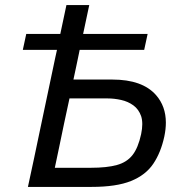

<svg xmlns="http://www.w3.org/2000/svg" viewBox="-20 -733 716 753"><path d="M89.5 0Q102 -59 114 -114Q125.5 -169 139.5 -235.5L189.5 -472.5Q193 -489.5 196.5 -505.8Q200 -522 203.5 -537.5H69.5L83 -600H216.5Q222.5 -628.5 228.5 -656.5Q234.5 -684 240.5 -713H330Q324 -684 318 -656.5Q312 -628.5 306 -600H559L545.5 -537.5H292.5Q289.5 -522 286 -506Q282.5 -489.5 279 -472.5L268 -421H420.5Q538.5 -421 592 -360Q630.5 -316 630.5 -252Q630.5 -226.5 624.5 -198Q611 -135 581.2 -90.8Q551.5 -46.5 494 -23.2Q436.5 0 339.5 0ZM195 -75H337Q399 -75 438.2 -85.8Q477.5 -96.5 499.8 -125Q522 -153.5 533.5 -207Q538 -228.5 538 -246Q538 -264 533.5 -277.5Q524 -304.5 503 -319.8Q482 -335 455 -341Q428 -347 402 -347H252.5L231.5 -249.5Q221 -199 212.8 -159.5Q204.5 -120 195 -75Z"/></svg>

Font: Heraclito
Style: Italic
Weight: 400
Italic angle: -12°
Designer: Kostas Bartsokas (font) & Cristiano Sobral (main changes)
Foundry: Kostas Bartsokas (font) & Cristiano Sobral (main changes)
Version: Version 1.00;July 8, 2020;FontCreator 13.0.0.2655 64-bit